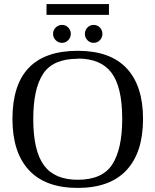

<svg xmlns="http://www.w3.org/2000/svg" viewBox="-20 -910 762 941"><path d="M361 -623V-622Q240 -622 191.5 -548.5Q143 -475 143 -327Q143 -170 196 -99Q248 -29 361 -29Q482 -29 530.5 -104.5Q579 -180 579 -328Q579 -484 526 -554Q474 -623 361 -623ZM41 -327Q41 -661 361 -661Q520 -661 600.5 -575.5Q681 -490 681 -327Q681 -163 600 -76Q519 11 361 11Q203 11 122 -76Q41 -163 41 -327ZM208 -837V-890H514V-837ZM408.5 -775Q421 -788 439 -788Q457 -788 469.5 -775Q482 -762 482 -744Q482 -726 469.5 -713Q457 -700 439 -700Q421 -700 408.5 -713Q396 -726 396 -744Q396 -762 408.5 -775ZM253 -775Q266 -788 284 -788Q302 -788 314.5 -775Q327 -762 327 -744Q327 -726 314.5 -713Q302 -700 284 -700Q266 -700 253 -713Q240 -726 240 -744Q240 -762 253 -775Z"/></svg>

Font: Libra Serif Modern
Style: Regular
Weight: 400
Designer: Stefan Peev, Context Ltd
Foundry: Stefan Peev, Context Ltd
Version: Version 1.000